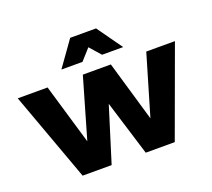

<svg xmlns="http://www.w3.org/2000/svg" viewBox="-132 -929 1209 1095"><g transform="rotate(-20 472.0 -381.5)"><path d="M473 -677 413 -610H285L394 -763H551L660 -610H532ZM775 -541H949L751 0H575L472 -334L368 0H192L-5 -541H176L284 -175L390 -541H560L667 -175Z"/></g></svg>

Font: Montserrat arm
Style: Bold
Weight: 700
Designer: Julieta Ulanovsky
Foundry: Julieta Ulanovsky
Version: Version 6.000;PS 006.000;hotconv 1.0.88;makeotf.lib2.5.64775